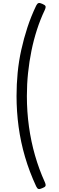

<svg xmlns="http://www.w3.org/2000/svg" viewBox="-20 -1199 398 1300"><path d="M283 -1131Q253 -1068 230.5 -998.5Q208 -929 193 -855.5Q178 -782 170 -705.5Q162 -629 162 -549Q162 -443 176 -342Q190 -241 217 -147Q244 -53 283 33Q292 53 287.5 61Q283 69 266 75Q249 83 240.5 80.5Q232 78 225 63Q179 -36 149.5 -136.5Q120 -237 106 -340.5Q92 -444 92 -549Q92 -628 99.5 -706Q107 -784 124 -861Q141 -938 165.5 -1013Q190 -1088 225 -1161Q232 -1175 240.5 -1178Q249 -1181 266 -1173Q283 -1166 287.5 -1158.5Q292 -1151 283 -1131Z"/></svg>

Font: Playwrite FR Moderne Light
Style: Regular
Weight: 300
Version: Version 1.002